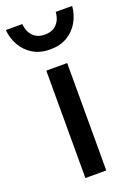

<svg xmlns="http://www.w3.org/2000/svg" viewBox="-178 -784 590 840"><g transform="rotate(-20 117.5 -363.5)"><path d="M68.3 0V-500H165.5V0ZM117.1 -581.2Q70.1 -581.2 36.9 -601.5Q3.7 -621.7 -15.2 -655.1Q-34.1 -688.5 -37.2 -727.4H39.2Q41.7 -693.3 61.8 -671.8Q81.9 -650.2 117.1 -650.2Q153.5 -650.2 173.3 -672.1Q193.1 -693.9 195 -727.4H271.4Q268.3 -688.5 249.7 -655.1Q231.1 -621.7 197.6 -601.5Q164.1 -581.2 117.1 -581.2Z"/></g></svg>

Font: TitilliumWeb ExtraLight
Style: Regular
Weight: 400
Designer: Mohamed Gaber, Accademia di Belle Arti di Urbino and others
Foundry: Kief Type Foundry, Accademia di Belle Arti di Urbino and others
Version: Version 3.000; ttfautohint (v1.8.2)